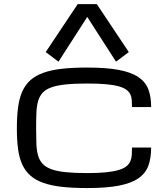

<svg xmlns="http://www.w3.org/2000/svg" viewBox="-20 -909 822 939"><path d="M547.4 -607.4 609.9 -654.3 453.6 -888.7H359.9L203.6 -654.3L266.1 -607.4L406.7 -826.2ZM62.5 -280.3Q62.5 -338.9 68.4 -383.8Q74.2 -428.7 89.1 -461.9Q104 -495.1 129.2 -517.3Q154.3 -539.6 192.6 -553.2Q231 -566.9 283.7 -572.8Q336.4 -578.6 406.7 -578.6Q500.5 -578.6 561 -567.1Q621.6 -555.7 656.7 -532Q691.9 -508.3 705.6 -471.9Q719.2 -435.5 719.2 -385.3H625.5Q625.5 -403.3 624.5 -418.9Q623.5 -434.6 617.4 -447.3Q611.3 -460 598.1 -470Q585 -480 560.5 -486.8Q536.1 -493.7 498.8 -497.1Q461.4 -500.5 406.7 -500.5Q344.2 -500.5 301.5 -496.1Q258.8 -491.7 231 -481.7Q203.1 -471.7 188 -454.8Q172.9 -438 166 -413.6Q159.2 -389.2 158 -356.2Q156.7 -323.2 156.7 -280.3Q156.7 -238.3 158 -205.8Q159.2 -173.3 166 -149.2Q172.9 -125 188 -108.4Q203.1 -91.8 231 -81.5Q258.8 -71.3 301.5 -66.9Q344.2 -62.5 406.7 -62.5Q461.4 -62.5 498.8 -66.4Q536.1 -70.3 560.5 -77.6Q585 -85 598.1 -95.7Q611.3 -106.4 617.4 -120.4Q623.5 -134.3 624.5 -151.1Q625.5 -168 625.5 -187.5H719.2Q719.2 -136.2 705.6 -98.6Q691.9 -61 656.7 -36.9Q621.6 -12.7 561 -1Q500.5 10.7 406.7 10.7Q336.4 10.7 283.7 4.9Q231 -1 192.6 -14.4Q154.3 -27.8 129.2 -49.8Q104 -71.8 89.1 -104Q74.2 -136.2 68.4 -179.9Q62.5 -223.6 62.5 -280.3Z"/></svg>

Font: Michroma
Style: Regular
Weight: 400
Version: Version 1.000